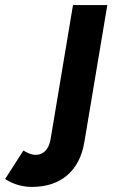

<svg xmlns="http://www.w3.org/2000/svg" viewBox="-155 -520 453 755"><path d="M-135 184 -63 72Q-35 89 -15 89Q8 89 23.5 73Q39 57 44 27L132 -500H267L177 37Q163 123 109.5 169Q56 215 -30 215Q-86 215 -135 184Z"/></svg>

Font: Oak Sans
Style: Bold Italic
Weight: 700
Italic angle: -9.5°
Foundry: Erik Kennedy, Walven
Version: Version 1.000